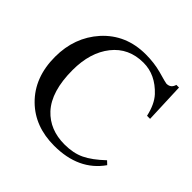

<svg xmlns="http://www.w3.org/2000/svg" viewBox="-173 -843 1023 1023"><g transform="rotate(45 338.5 -331.0)"><path d="M622 -131 641 -113Q552 14 368 14Q223 14 132 -75Q36 -169 36 -325Q36 -471 126 -572Q220 -676 369 -676Q433 -676 488 -661Q551 -643 557 -643Q590 -643 599 -676H619L628 -449H605Q589 -521 553 -560Q482 -636 392 -636Q281 -636 216.5 -554.5Q152 -473 152 -341Q152 -180 224 -102Q291 -30 402 -30Q468 -30 516 -53Q564 -76 622 -131Z"/></g></svg>

Font: STIX Math
Style: Regular
Weight: 400
Designer: MicroPress Inc., with final additions and corrections provided by Coen Hoffman, Elsevier (retired)
Version: Version 1.1.1